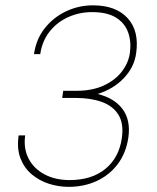

<svg xmlns="http://www.w3.org/2000/svg" viewBox="-20 -705 602 734"><path d="M353 -345.7Q417.5 -330.1 448.7 -287.8Q480 -245.6 470.7 -179.2Q461.9 -119.6 429.9 -77.4Q397.9 -35.2 349.4 -12.9Q300.8 9.3 242.2 9.3Q204.1 9.3 167.2 -2.4Q130.4 -14.2 101.6 -38.3Q72.8 -62.5 58.3 -99.6Q43.9 -136.7 51.3 -187.5H76.2Q69.3 -137.7 89.1 -99.1Q108.9 -60.5 149.9 -38.6Q190.9 -16.6 246.1 -16.6Q330.6 -16.6 382.8 -59.3Q435.1 -102.1 445.8 -177.2Q453.6 -232.4 432.9 -266.1Q412.1 -299.8 369.6 -315.2Q327.1 -330.6 269 -330.6H217.8L221.7 -357.9H272.9Q332.5 -357.9 376.2 -377.9Q419.9 -397.9 445.6 -431.2Q471.2 -464.4 476.6 -502.9Q482.4 -545.4 470 -580.8Q457.5 -616.2 423.8 -637.5Q390.1 -658.7 332 -658.7Q283.2 -658.7 240.5 -639.4Q197.8 -620.1 169.4 -584Q141.1 -547.9 133.8 -498H109.9Q118.2 -555.7 151.4 -597.4Q184.6 -639.2 232.9 -661.9Q281.2 -684.6 335.4 -684.6Q422.9 -684.6 467.8 -635.7Q512.7 -586.9 500.5 -501.5Q493.2 -448.2 453.6 -406.5Q414.1 -364.7 353 -345.7Z"/></svg>

Font: Robert Sans Thin
Style: Italic
Weight: 100
Italic angle: -8°
Designer: Christian Robertson (extended by Adam Twardoch)
Foundry: Google
Version: Version 12.135;April 2, 2019;FontCreator 11.5.0.2425 64-bit;